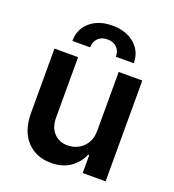

<svg xmlns="http://www.w3.org/2000/svg" viewBox="-138 -864 884 977"><g transform="rotate(20 304.0 -375.0)"><path d="M414.1 -229V-545.9H542V0H418V-97.2H412.1Q393.1 -51.3 351.1 -22Q309.1 7.3 248 6.8Q167.5 7.3 116.9 -46.1Q66.4 -99.6 66.4 -198.2V-545.9H194.3V-217.8Q194.3 -166 222.9 -135.5Q251.5 -105 297.9 -105.5Q326.2 -105.5 352.8 -118.9Q379.4 -132.3 396.7 -159.9Q414.1 -187.5 414.1 -229ZM138.7 -613.8Q138.7 -677.7 184.6 -717.3Q230.5 -756.8 304.7 -756.8Q378.9 -756.8 425 -717.3Q471.2 -677.7 471.2 -613.8H374.5Q374.5 -644.5 355.7 -663.3Q336.9 -682.1 304.7 -682.1Q272.9 -682.1 253.9 -663.3Q234.9 -644.5 234.9 -613.8Z"/></g></svg>

Font: Inter Semi Bold
Style: Regular
Weight: 600
Designer: Rasmus Andersson
Foundry: rsms
Version: Version 4.000;git-e0f93cc